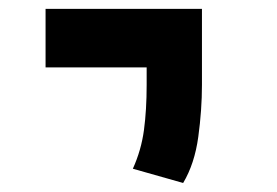

<svg xmlns="http://www.w3.org/2000/svg" viewBox="-20 -606 626 434"><path d="M394 -192.4 280.3 -224.6Q299.3 -266.6 305.4 -312Q311.5 -357.4 311.5 -414.1V-453.6H83V-585.9H436.5V-414.1Q436.5 -357.4 428.2 -296.6Q419.9 -235.8 394 -192.4Z"/></svg>

Font: Cascadia Mono
Style: Bold
Weight: 700
Monospace: yes
Designer: Aaron Bell
Foundry: Saja Typeworks
Version: Version 2404.023; ttfautohint (v1.8.4)